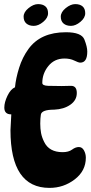

<svg xmlns="http://www.w3.org/2000/svg" viewBox="-20 -893 445 935"><path d="M280 -474 326 -475Q354 -475 354 -440Q354 -405 322.5 -383Q291 -361 244 -359Q183 -359 179 -335Q176 -316 176 -291Q176 -266 180 -245Q184 -224 195 -202Q219 -152 285 -152Q314 -152 331 -164.5Q348 -177 364 -177Q380 -177 389 -160.5Q398 -144 398 -125Q398 -61 344 -19.5Q290 22 221 22Q31 22 31 -259L35 -336Q1 -336 1 -369Q1 -395 16.5 -427Q32 -459 53 -468Q57 -511 73 -562.5Q89 -614 119 -655Q178 -736 301 -736Q377 -736 391 -700.5Q405 -665 405 -642Q405 -588 371 -588Q362 -588 342 -598Q322 -608 294 -608Q245 -608 215.5 -571.5Q186 -535 186 -489Q186 -476 214.5 -475Q243 -474 280 -474ZM346.5 -873Q369 -873 382 -862Q395 -851 395 -828.5Q395 -806 371.5 -786.5Q348 -767 325.5 -767Q303 -767 289.5 -778.5Q276 -790 276 -812Q276 -834 300 -853.5Q324 -873 346.5 -873ZM165.5 -873Q188 -873 201 -862Q214 -851 214 -828.5Q214 -806 190.5 -786.5Q167 -767 144.5 -767Q122 -767 108.5 -778.5Q95 -790 95 -812Q95 -834 119 -853.5Q143 -873 165.5 -873Z"/></svg>

Font: Chicle
Style: Regular
Weight: 400
Designer: Angel Koziupa and Alejandro Paul
Foundry: Angel Koziupa and Alejandro Paul
Version: Version 1.000